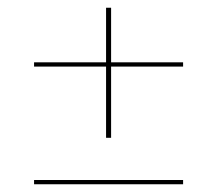

<svg xmlns="http://www.w3.org/2000/svg" viewBox="-20 -476 560 496"><path d="M68 -315H254V-456H267V-315H453V-304H267V-120H254V-304H68ZM68 -11H453V0H68Z"/></svg>

Font: Almendra Display
Style: Regular
Weight: 400
Designer: Ana Sanfelippo
Foundry: Ana Sanfelippo
Version: Version 1.004